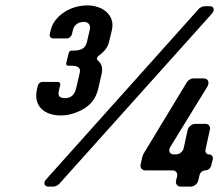

<svg xmlns="http://www.w3.org/2000/svg" viewBox="-20 -690 817 710"><path d="M205 -263C226 -263 244 -267 264 -275C309 -292 334 -322 343 -361L355 -413C361 -438 357 -454 341 -467C336 -471 339 -480 345 -484C366 -499 379 -516 383 -534L394 -580C406 -633 361 -670 303 -670C233 -670 178 -625 168 -580L164 -564C162 -555 168 -548 177 -548H227C236 -548 244 -555 246 -564L250 -580C253 -595 267 -609 290 -609C308 -609 316 -596 312 -580L301 -533C296 -513 281 -503 254 -503H245C240 -503 235 -499 234 -494L225 -456C224 -451 227 -447 232 -447H241C264 -447 280 -442 275 -421L261 -361C257 -345 246 -327 221 -327C191 -327 195 -344 200 -365L203 -376C204 -382 200 -387 194 -387H136C129 -387 122 -381 120 -374L117 -361C102 -298 144 -263 205 -263ZM159 0H178C184 0 195 -5 199 -10L764 -640C775 -653 771 -667 756 -667H736C730 -667 719 -662 715 -657L150 -26C139 -14 144 0 159 0ZM648 0H686C698 0 710 -10 713 -22L718 -43C720 -52 730 -60 740 -60C749 -60 759 -68 761 -78L767 -102C769 -111 762 -119 753 -119C743 -119 738 -127 740 -137L756 -210C759 -222 752 -232 740 -232H702C690 -232 677 -222 674 -210L659 -141C656 -129 643 -119 631 -119H623C607 -119 601 -133 610 -147L747 -370C756 -386 749 -400 733 -400H694C686 -400 675 -393 671 -386L510 -120C510 -119 507 -113 507 -112L500 -82C497 -70 505 -60 517 -60H618C630 -60 638 -50 635 -38L631 -22C628 -10 636 0 648 0Z"/></svg>

Font: DIN Rundschrift
Style: BreitKursiv
Weight: 400
Width: 7
Version: Version 1.027